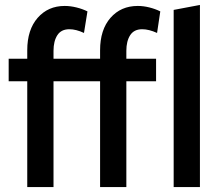

<svg xmlns="http://www.w3.org/2000/svg" viewBox="-20 -755 895 775"><path d="M15 -427V-518H90V-552Q90 -635 132 -683Q174 -731 241 -731Q264 -731 288.5 -725Q313 -719 333 -709L319 -622Q287 -637 260 -637Q227 -637 211.5 -613Q196 -589 196 -550V-518H384V-552Q384 -635 426 -683Q468 -731 536 -731Q559 -731 583 -725Q607 -719 627 -709L614 -622Q581 -637 554 -637Q521 -637 505.5 -613Q490 -589 490 -550V-518H610V-427H490V0H384V-427H196V0H90V-427ZM681 0V-715L787 -735V0Z"/></svg>

Font: Radio Canada Condensed Medium
Style: Regular
Weight: 500
Width: 3
Designer: Charles Daoud, Etienne Aubert Bonn, Alexandre Saumier Demers, Jacques Le Bailly
Foundry: Radio-Canada
Version: Version 2.104; ttfautohint (v1.8.4.7-5d5b);gftools[0.9.28.de